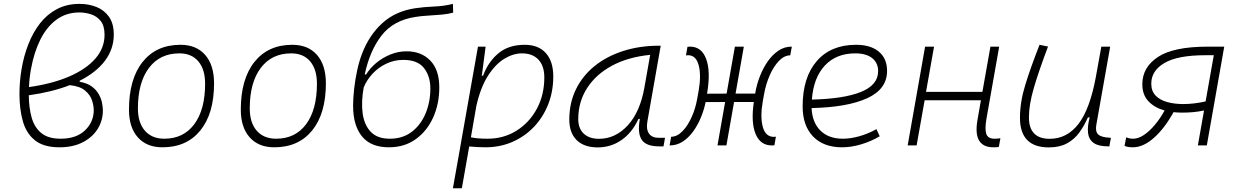

<svg xmlns="http://www.w3.org/2000/svg" viewBox="-20 -762 6485 1006"><path d="M397.5 -338.9V-333.5Q437 -326.7 460.9 -308.8Q484.9 -291 497.6 -268.3Q510.3 -245.6 514.6 -222.9Q519 -200.2 519 -182.6Q519 -130.4 491.7 -86.4Q464.4 -42.5 413.3 -16.4Q362.3 9.8 291.5 9.8Q208.5 9.8 162.8 -27.1Q117.2 -64 99.6 -127.2Q82 -190.4 82 -269Q82 -299.8 84.5 -332Q86.9 -364.3 92.8 -398.9Q104.5 -468.8 128.7 -530.5Q152.8 -592.3 189.9 -639.9Q227.1 -687.5 278.8 -714.6Q330.6 -741.7 397 -741.7Q444.3 -741.7 485.1 -725.6Q525.9 -709.5 551 -674.1Q576.2 -638.7 576.2 -580.6Q576.2 -505.4 530 -443.8Q483.9 -382.3 397.5 -338.9ZM131.8 -305.7Q253.4 -322.8 342.3 -361.1Q431.2 -399.4 479.5 -454.8Q527.8 -510.3 527.8 -579.6Q527.8 -627.9 506.8 -653.1Q485.8 -678.2 455.6 -687.5Q425.3 -696.8 396.5 -696.8Q327.1 -696.8 275.6 -658.7Q224.1 -620.6 190.9 -553.5Q157.7 -486.3 142.1 -398.9Q133.8 -353 131.8 -305.7ZM345.7 -315.9Q252.9 -279.8 130.9 -262.7Q131.3 -197.8 145.8 -146.2Q160.2 -94.7 196.3 -64.9Q232.4 -35.2 297.9 -35.2Q379.4 -35.2 425.3 -78.9Q471.2 -122.6 471.2 -185.1Q471.2 -207.5 462.2 -235.8Q453.1 -264.2 426.3 -287.1Q399.4 -310.1 345.7 -315.9Z M831.1 9.8Q748.5 9.8 702.1 -42.5Q655.8 -94.7 655.8 -187.5Q655.8 -347.7 727.3 -437.5Q798.8 -527.3 925.8 -527.3Q1008.8 -527.3 1055.2 -474.1Q1101.6 -420.9 1101.6 -325.2Q1101.6 -167.5 1030 -78.9Q958.5 9.8 831.1 9.8ZM840.8 -35.2Q941.4 -35.2 998 -111.3Q1054.7 -187.5 1054.7 -323.7Q1054.7 -398.4 1019.3 -440.4Q983.9 -482.4 919.9 -482.4Q817.9 -482.4 760.3 -406Q702.6 -329.6 702.6 -193.8Q702.6 -119.1 739.3 -77.1Q775.9 -35.2 840.8 -35.2Z M1417 9.8Q1334.5 9.8 1288.1 -42.5Q1241.7 -94.7 1241.7 -187.5Q1241.7 -347.7 1313.2 -437.5Q1384.8 -527.3 1511.7 -527.3Q1594.7 -527.3 1641.1 -474.1Q1687.5 -420.9 1687.5 -325.2Q1687.5 -167.5 1616 -78.9Q1544.4 9.8 1417 9.8ZM1426.8 -35.2Q1527.3 -35.2 1584 -111.3Q1640.6 -187.5 1640.6 -323.7Q1640.6 -398.4 1605.2 -440.4Q1569.8 -482.4 1505.9 -482.4Q1403.8 -482.4 1346.2 -406Q1288.6 -329.6 1288.6 -193.8Q1288.6 -119.1 1325.2 -77.1Q1361.8 -35.2 1426.8 -35.2Z M2017.6 9.8Q1923.3 9.8 1876.7 -47.4Q1830.1 -104.5 1830.1 -207.5Q1830.1 -245.6 1835.2 -293.5Q1840.3 -341.3 1850.8 -390.4Q1861.3 -439.5 1877 -481Q1914.6 -578.6 1983.6 -641.1Q2052.7 -703.6 2155.3 -718.8Q2200.7 -725.6 2254.2 -727.8Q2307.6 -730 2353 -741.7L2354.5 -695.8Q2328.6 -688.5 2293.7 -685.3Q2258.8 -682.1 2222.7 -680.2Q2186.5 -678.2 2156.7 -673.3Q2040.5 -655.3 1979 -575.7Q1917.5 -496.1 1891.1 -372.6L1897.9 -371.1Q1918 -404.3 1950.9 -431.9Q1983.9 -459.5 2025.1 -476.3Q2066.4 -493.2 2110.4 -493.2Q2187.5 -493.2 2234.6 -444.6Q2281.7 -396 2281.7 -303.7Q2281.7 -218.8 2250 -147.5Q2218.3 -76.2 2158.9 -33.2Q2099.6 9.8 2017.6 9.8ZM2022.5 -35.2Q2090.8 -35.2 2138.2 -71.8Q2185.5 -108.4 2210.2 -168.5Q2234.9 -228.5 2234.9 -297.9Q2234.9 -363.3 2201.2 -405.8Q2167.5 -448.2 2093.3 -448.2Q2045.9 -448.2 2004.6 -428.7Q1963.4 -409.2 1932.6 -376.5Q1901.9 -343.8 1885.7 -304.2Q1872.1 -229.5 1880.1 -168.5Q1888.2 -107.4 1922.6 -71.3Q1957 -35.2 2022.5 -35.2Z M2399.9 224.6H2353L2393.1 -0.5Q2392.6 -0.5 2392.1 -0.5L2393.1 -1.5L2484.4 -517.6H2524.4L2505.9 -375.5L2503.9 -365.7H2511.2Q2537.6 -437.5 2591.1 -482.4Q2644.5 -527.3 2729.5 -527.3Q2800.8 -527.3 2839.8 -484.1Q2878.9 -440.9 2878.9 -361.3Q2878.9 -282.2 2852.1 -214.6Q2825.2 -147 2777.1 -96.7Q2729 -46.4 2664.3 -18.3Q2599.6 9.8 2523.4 9.8Q2502 9.8 2481 8.5Q2460 7.3 2438.5 5.4ZM2447.3 -42.5Q2481.4 -35.2 2534.2 -35.2Q2619.1 -35.2 2686.5 -77.4Q2753.9 -119.6 2793 -192.4Q2832 -265.1 2832 -356.4Q2832 -416.5 2801.3 -449.5Q2770.5 -482.4 2714.8 -482.4Q2668.9 -482.4 2622.1 -453.9Q2575.2 -425.3 2536.6 -364.7Q2498 -304.2 2476.1 -208Z M3111.3 10.3Q3040.5 10.3 3001.7 -27.8Q2962.9 -65.9 2962.9 -135.3Q2962.9 -223.1 2998 -294.7Q3033.2 -366.2 3096.7 -417Q3160.2 -467.8 3246.1 -495.1Q3332 -522.5 3433.1 -522.5H3441.9L3372.1 -126Q3364.7 -85.4 3380.1 -62.7Q3395.5 -40 3430.2 -40H3464.4L3456.5 4.9H3433.6Q3365.7 4.9 3342.5 -29.5Q3319.3 -64 3332.5 -138.7H3325.2Q3292 -66.9 3236.6 -28.3Q3181.2 10.3 3111.3 10.3ZM3118.7 -34.7Q3204.6 -34.7 3269.5 -105.5Q3334.5 -176.3 3356.9 -306.2L3386.7 -474.6Q3271.5 -463.4 3187 -418Q3102.5 -372.6 3056.2 -300.5Q3009.8 -228.5 3009.8 -137.7Q3009.8 -88.9 3038.6 -61.8Q3067.4 -34.7 3118.7 -34.7Z M3489.7 0H3488.3L3496.6 -45.4Q3528.3 -45.9 3555.9 -74.5Q3583.5 -103 3603.8 -148.2Q3624 -193.4 3632.8 -243.2L3640.6 -286.6Q3654.8 -366.7 3640.9 -419.7Q3627 -472.7 3585 -472.7Q3581.1 -472.7 3574.2 -471.7L3582 -516.6Q3585.9 -517.1 3589.1 -517.3Q3592.3 -517.6 3595.7 -517.6Q3655.8 -517.6 3679.9 -453.4Q3704.1 -389.2 3685.5 -276.4L3684.6 -271L3787.1 -271.5L3830.6 -517.6H3877.4L3834 -271.5H3937L3937.5 -275.9Q3944.8 -319.3 3961.4 -362.1Q3978 -404.8 4002.4 -439.9Q4026.9 -475.1 4058.3 -496.3Q4089.8 -517.6 4126.5 -517.6H4128.9L4120.6 -472.2Q4088.9 -471.7 4061.3 -442.9Q4033.7 -414.1 4013.7 -368.9Q3993.7 -323.7 3984.4 -273.9L3976.6 -230.5Q3962.4 -150.4 3976.6 -97.7Q3990.7 -44.9 4034.7 -44.9Q4038.6 -44.9 4045.4 -45.9L4037.6 -1Q4034.2 -0.5 4030.8 -0.2Q4027.3 0 4023.9 0Q3963.9 0 3939 -60.3Q3914.1 -120.6 3929.7 -227.5H3826.2L3786.1 0H3739.3L3779.3 -227.5L3677.2 -227.1Q3668.9 -186.5 3652.3 -146.2Q3635.7 -106 3611.6 -72.8Q3587.4 -39.6 3556.6 -19.8Q3525.9 0 3489.7 0Z M4396.5 -35.2Q4437 -35.2 4483.2 -48.3Q4529.3 -61.5 4572.3 -85.4L4589.4 -47.9Q4543.5 -21 4491.7 -5.6Q4439.9 9.8 4392.1 9.8Q4294.9 9.8 4240.2 -46.9Q4185.5 -103.5 4185.5 -204.6Q4185.5 -356.4 4259.5 -441.9Q4333.5 -527.3 4465.3 -527.3Q4542 -527.3 4585 -491.2Q4627.9 -455.1 4627.9 -390.6Q4627.9 -294.9 4523.7 -247.3Q4419.4 -199.7 4232.4 -195.8Q4235.8 -120.1 4278.8 -77.6Q4321.8 -35.2 4396.5 -35.2ZM4233.9 -240.2Q4401.9 -244.1 4491.5 -280.5Q4581.1 -316.9 4581.1 -389.2Q4581.1 -432.6 4549.8 -457.5Q4518.6 -482.4 4461.4 -482.4Q4361.3 -482.4 4301.8 -418.5Q4242.2 -354.5 4233.9 -240.2Z M4735.8 0 4827.1 -517.6H4874L4832 -280.8H5127.4L5169.4 -517.6H5215.3L5148.9 -141.6Q5139.2 -85.9 5147.7 -60.5Q5156.2 -35.2 5190.4 -35.2Q5204.6 -35.2 5221.7 -37.6L5213.4 8.3Q5199.7 9.8 5184.1 9.8Q5131.8 9.8 5110.1 -25.6Q5088.4 -61 5102.1 -136.7L5119.6 -236.8H4824.7L4782.7 0Z M5475.1 10.3Q5324.2 10.3 5324.2 -145Q5324.2 -227.1 5352.1 -317.6Q5379.9 -408.2 5426.8 -527.3L5471.2 -518.1Q5422.4 -388.7 5396.7 -300.8Q5371.1 -212.9 5371.1 -147.5Q5371.1 -34.7 5480 -34.7Q5570.8 -34.7 5630.9 -112.8Q5690.9 -190.9 5721.7 -358.4L5750.5 -517.6H5796.9L5724.1 -106.9Q5718.3 -73.2 5733.6 -58.1Q5749 -43 5792 -40.5L5800.8 -40L5792.5 4.9H5787.1Q5734.4 4.9 5709.2 -13.9Q5684.1 -32.7 5680.7 -66.7Q5677.2 -100.6 5689.5 -147H5680.2Q5661.1 -103 5635 -67.4Q5608.9 -31.7 5570.3 -10.7Q5531.7 10.3 5475.1 10.3Z M6174.3 -171.9Q6150.4 -171.9 6128.9 -174.3Q6082 -89.4 6026.1 -39.8Q5970.2 9.8 5915.5 9.8Q5900.4 9.8 5889.4 7.6Q5878.4 5.4 5872.1 2L5880.9 -42.5Q5881.8 -42 5891.8 -38.6Q5901.9 -35.2 5917.5 -35.2Q5944.3 -35.2 5973.9 -54.9Q6003.4 -74.7 6031.5 -108.4Q6059.6 -142.1 6082 -183.1Q6029.8 -197.3 5997.6 -231.2Q5965.3 -265.1 5965.3 -320.8Q5965.3 -409.2 6046.9 -463.4Q6128.4 -517.6 6309.1 -517.6H6394.5L6303.2 0H6256.3L6288.6 -183.1Q6259.3 -176.8 6230.5 -174.3Q6201.7 -171.9 6174.3 -171.9ZM6296.9 -230.5 6339.8 -472.7H6296.4Q6150.9 -472.7 6081.5 -432.1Q6012.2 -391.6 6012.2 -323.7Q6012.2 -285.2 6034.4 -261.7Q6056.6 -238.3 6094.7 -227.5Q6132.8 -216.8 6179.7 -216.8Q6234.9 -216.8 6296.9 -230.5Z"/></svg>

Font: Cascadia Mono ExtraLight
Style: Italic
Weight: 200
Italic angle: -10°
Monospace: yes
Designer: Aaron Bell
Foundry: Saja Typeworks
Version: Version 2404.023; ttfautohint (v1.8.4)